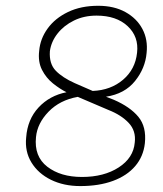

<svg xmlns="http://www.w3.org/2000/svg" viewBox="-20 -636 562 664"><path d="M257.5 7.5Q200.5 7.5 156.2 -14.2Q112 -36 88.8 -74Q65.5 -112 70.5 -160.5Q75 -223 113.2 -264.2Q151.5 -305.5 210 -317Q187 -328.5 163.2 -347.5Q139.5 -366.5 125.2 -394.5Q111 -422.5 115.5 -460Q119 -502 144.8 -537.5Q170.5 -573 215.2 -594.5Q260 -616 319.5 -616Q374.5 -616 413.8 -594.2Q453 -572.5 472.5 -535.8Q492 -499 487 -453Q482.5 -400 447 -355.8Q411.5 -311.5 346.5 -301.5L373.5 -291Q430 -266.5 458.5 -232Q487 -197.5 481 -140.5Q476 -95 447.8 -61.8Q419.5 -28.5 371 -10.5Q322.5 7.5 257.5 7.5ZM263.5 -24Q339.5 -24 390.5 -57Q441.5 -90 446 -143Q451 -183.5 425 -211Q399 -238.5 355.5 -255.5L249 -301Q187 -290 148 -249.8Q109 -209.5 104.5 -162Q97.5 -95 143.5 -59.5Q189.5 -24 263.5 -24ZM300.5 -321.5Q363 -324 405.5 -360.2Q448 -396.5 454 -453.5Q460.5 -509 421.5 -545.5Q382.5 -582 314 -582Q270.5 -582 235.8 -565Q201 -548 179 -520Q157 -492 152.5 -459Q149.5 -415.5 172.8 -391.5Q196 -367.5 238.5 -348.5Z"/></svg>

Font: Karla ExtraLight
Style: Italic
Weight: 250
Italic angle: -8°
Designer: Jonathan Pinhorn
Version: Version 2.004;gftools[0.9.33]